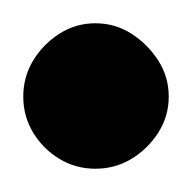

<svg xmlns="http://www.w3.org/2000/svg" viewBox="-32 -243 165 165"><path d="M-12 -160Q-12 -143 -3.5 -129Q5 -115 19 -106.5Q33 -98 50 -98Q67 -98 81 -106.5Q95 -115 104 -129Q113 -143 113 -160Q113 -177 104 -191Q95 -205 81 -214Q67 -223 50 -223Q33 -223 19 -214Q5 -205 -3.5 -191Q-12 -177 -12 -160Z"/></svg>

Font: Linefont Medium
Style: Regular
Weight: 500
Monospace: yes
Version: Version 3.002;gftools[0.9.33]